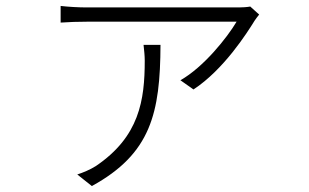

<svg xmlns="http://www.w3.org/2000/svg" viewBox="-20 -558 1040 646"><path d="M463 -407C465 -388 467 -371 467 -354C467 -221 449 -98 302 1C283 13 259 23 240 29L289 68C488 -41 519 -178 520 -407ZM822 -536C812 -534 795 -533 784 -533H272C244 -533 210 -535 184 -538V-482C211 -484 244 -485 272 -485H776C744 -431 665 -332 587 -288L631 -257C733 -324 811 -447 837 -489C841 -495 847 -503 852 -509Z"/></svg>

Font: Noto Sans CJK JP Light
Style: Regular
Weight: 300
Designer: Ryoko NISHIZUKA (kana & ideographs); Paul D. Hunt (Latin, Greek & Cyrillic); Wenlong ZHANG (bopomofo); Sandoll Communica
Foundry: Adobe Systems Incorporated
Version: Version 1.004;PS 1.004;hotconv 1.0.82;makeotf.lib2.5.63406